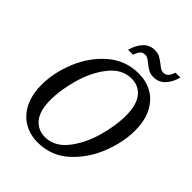

<svg xmlns="http://www.w3.org/2000/svg" viewBox="-250 -1029 1174 1174"><g transform="rotate(45 336.5 -442.5)"><path d="M53 -257Q53 -360 97.5 -469Q142 -578 226.5 -651.5Q311 -725 426 -725Q490 -725 542 -696Q594 -667 625 -607.5Q656 -548 656 -460Q656 -360 612.5 -250Q569 -140 485 -64.5Q401 11 285 11Q219 11 166 -20Q113 -51 83 -111.5Q53 -172 53 -257ZM552 -486Q552 -579 515.5 -625.5Q479 -672 416 -672Q335 -672 276 -599Q217 -526 187 -421.5Q157 -317 157 -229Q157 -136 194.5 -90Q232 -44 293 -44Q375 -44 433.5 -117Q492 -190 522 -293.5Q552 -397 552 -486ZM421 -809Q403 -823 393.5 -828.5Q384 -834 373 -834Q350 -834 339 -820.5Q328 -807 318 -781H276Q290 -833 319.5 -864.5Q349 -896 395 -896Q419 -896 436.5 -887Q454 -878 478 -859Q494 -846 504.5 -840Q515 -834 526 -834Q548 -834 560 -848Q572 -862 580 -887H622Q609 -836 579 -804Q549 -772 504 -772Q479 -772 461 -781.5Q443 -791 421 -809Z"/></g></svg>

Font: Noto Serif Narrow
Style: Italic
Weight: 400
Width: 4
Italic angle: -12°
Designer: Monotype Design Team
Foundry: Monotype Imaging Inc.
Version: Version 1.001